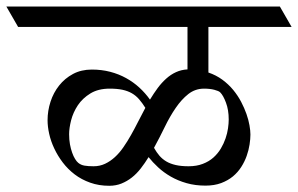

<svg xmlns="http://www.w3.org/2000/svg" viewBox="-62 -665 939 605"><path d="M856.9 -580.1H594.7V-436.5Q619.1 -428.2 638.7 -413.8Q658.2 -399.4 672.9 -381.6Q687.5 -363.8 697.8 -344.2Q708 -324.7 714.6 -305.9Q721.2 -287.1 724.1 -270.3Q727.1 -253.4 727.1 -241.2Q727.1 -227.1 724.4 -209.5Q721.7 -191.9 715.3 -173.8Q709 -155.8 698.2 -138.9Q687.5 -122.1 671.9 -109.1Q656.2 -96.2 634.8 -88.1Q613.3 -80.1 585.4 -80.1Q553.2 -80.1 525.9 -87.9Q498.5 -95.7 476.1 -108.6Q453.6 -121.6 436.3 -137.7Q418.9 -153.8 406.2 -169.9Q394.5 -150.9 381.6 -134.3Q368.7 -117.7 353.5 -105.7Q338.4 -93.8 320.8 -86.7Q303.2 -79.6 282.2 -79.6Q249.5 -79.6 222.2 -89.4Q194.8 -99.1 173.3 -115.5Q151.9 -131.8 135.7 -153.1Q119.6 -174.3 108.9 -197.3Q98.1 -220.2 93 -243.2Q87.9 -266.1 87.9 -286.1Q87.9 -315.9 97.2 -344.5Q106.4 -373 124.3 -395.5Q142.1 -418 168 -431.9Q193.8 -445.8 227.5 -445.8Q258.3 -445.8 285.4 -438.7Q312.5 -431.6 335.4 -418.9Q358.4 -406.2 377.2 -388.9Q396 -371.6 410.6 -351.1Q422.4 -370.6 434.8 -387.5Q447.3 -404.3 461.7 -417.2Q476.1 -430.2 492.7 -437.7Q509.3 -445.3 528.8 -446.3V-580.1H-4.9L-42 -644.5H819.8ZM232.9 -141.1Q252.4 -141.1 269 -148.9Q285.6 -156.7 300 -169.9Q314.5 -183.1 326.9 -201.2Q339.4 -219.2 350.8 -239.5Q362.3 -259.8 373.3 -281.7Q384.3 -303.7 396 -325.2Q386.2 -340.8 376.2 -352.3Q366.2 -363.8 353.5 -371.1Q340.8 -378.4 324 -382.1Q307.1 -385.7 283.7 -385.7Q247.6 -385.7 222.9 -370.6Q198.2 -355.5 183.3 -333.3Q168.5 -311 162.1 -286.1Q155.8 -261.2 155.8 -242.2Q155.8 -225.1 158.4 -210.4Q161.1 -195.8 165.3 -184.1Q169.4 -172.4 174.6 -164.1Q179.7 -155.8 184.6 -151.9Q192.9 -145 204.3 -143.1Q215.8 -141.1 232.9 -141.1ZM581.1 -385.7Q553.2 -385.7 531.5 -368.7Q509.8 -351.6 491.5 -324.7Q473.1 -297.9 457 -264.6Q440.9 -231.4 423.3 -199.2Q431.2 -185.1 440.4 -174.3Q449.7 -163.6 462.2 -156.2Q474.6 -148.9 491.7 -145Q508.8 -141.1 532.2 -141.1Q557.6 -141.1 577.1 -148.7Q596.7 -156.2 610.6 -168.7Q624.5 -181.2 633.8 -196.8Q643.1 -212.4 648.7 -228.8Q654.3 -245.1 656.5 -260.7Q658.7 -276.4 658.7 -288.6Q658.7 -318.4 650.1 -341.3Q641.6 -364.3 631.8 -374Q627.4 -378.4 613.3 -382.1Q599.1 -385.7 581.1 -385.7Z"/></svg>

Font: Kurinto Seri
Style: Regular
Weight: 400
Designer: Kurinto was developed by Clint Goss from a range of fonts that are compatible with the SIL Open Font License Version 1.1
Foundry: Clinton F. Goss
Version: Version 2.196; July 25, 2020